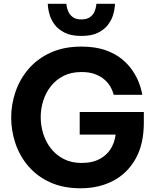

<svg xmlns="http://www.w3.org/2000/svg" viewBox="-20 -1000 830 1030"><path d="M412.4 10Q318.8 10 248.8 -22Q178.8 -54 132.4 -108.2Q86 -162.4 63 -230.2Q40 -298 40 -369Q40 -440 63.3 -508Q86.6 -576 133.5 -630.5Q180.4 -685 251.2 -717.5Q322 -750 416.6 -750Q490.8 -750 544.3 -731.4Q597.8 -712.8 633.6 -683.3Q669.4 -653.8 691.3 -620.8Q713.2 -587.8 724.5 -558.3Q735.8 -528.8 739.6 -510.2Q743.4 -491.6 743.4 -491.6H589.8Q589.8 -491.6 586.1 -504Q582.4 -516.4 572.5 -534.5Q562.6 -552.6 543 -570.7Q523.4 -588.8 492.8 -601.2Q462.2 -613.6 417 -613.6Q361.8 -613.6 320.9 -592.8Q280 -572 252.8 -537.4Q225.6 -502.8 212 -459.7Q198.4 -416.6 198.4 -371.6Q198.4 -325.6 212.3 -281.5Q226.2 -237.4 253.9 -202.5Q281.6 -167.6 322.7 -146.7Q363.8 -125.8 417.8 -125.8Q477.2 -125.8 518.3 -149Q559.4 -172.2 580.9 -213.7Q602.4 -255.2 602.4 -310.2V-323L643.2 -277.8H407.6V-399H751.6V-342Q751.6 -226.2 707.2 -147.8Q662.8 -69.4 586.5 -29.7Q510.2 10 412.4 10ZM416.6 -807.2Q361.4 -807.2 326.7 -824.8Q292 -842.4 273.2 -867.9Q254.4 -893.4 246.8 -918.9Q239.2 -944.4 237.7 -962Q236.2 -979.6 236.2 -979.6H336Q336 -979.6 337.7 -967Q339.4 -954.4 346.6 -937.7Q353.8 -921 370.2 -908.4Q386.6 -895.8 416.6 -895.8Q446.6 -895.8 463.3 -908.4Q480 -921 486.9 -937.7Q493.8 -954.4 495.5 -967Q497.2 -979.6 497.2 -979.6H597Q597 -979.6 595.5 -962Q594 -944.4 586.4 -918.9Q578.8 -893.4 560 -867.9Q541.2 -842.4 506.5 -824.8Q471.8 -807.2 416.6 -807.2Z"/></svg>

Font: Be Vietnam Pro Variable Thin
Style: Regular
Weight: 100
Designer: Lam Bao, Tony Le, Vietanh Nguyen
Foundry: Yellow Type Foundry
Version: Version 1.002